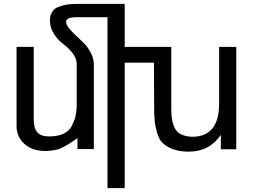

<svg xmlns="http://www.w3.org/2000/svg" viewBox="-20 -764 1296 984"><path d="M373 -436Q373 -464.8 351.6 -492.2Q330.6 -518.6 304.7 -538.1Q277.3 -558.1 257.3 -588.9Q235.8 -621.6 235.8 -659.2Q235.8 -685.1 248 -704.1Q259.3 -721.7 282.7 -730Q306.6 -738.3 327.1 -741.2Q349.1 -744.1 379.9 -744.1H619.1V-523.9H857.9V-202.1Q857.9 -136.7 879.4 -101.1Q900.4 -65.9 964.8 -63Q1103 -63 1103 -233.9V-523.9H1190.9V1H1111.8V-73.2Q1054.2 13.2 946.8 13.2Q898.9 13.2 863.8 -0.5Q831.5 -13.2 812 -32.7Q794.4 -50.3 784.7 -85Q774.4 -121.1 772.5 -146.5Q770 -177.2 770 -219.2L769 -442.9H619.1V200.2H530.8V-675.8H373Q318.8 -675.8 318.8 -652.8Q318.8 -637.7 333.5 -619.6Q349.6 -599.6 369.1 -582Q383.3 -569.3 411.1 -541.5Q430.7 -522 446.3 -491.7Q460.9 -462.9 460.9 -433.1V0H377V-56.2Q359.9 -44.4 349.6 -37.6Q343.8 -33.7 337.9 -30Q332 -26.4 328.4 -23.9Q324.7 -21.5 323.2 -20.5Q320.8 -19 300.3 -8.3Q284.2 0 273.4 2.4Q256.8 5.9 246.6 7.3Q228 9.8 211.9 9.8Q146.5 9.8 106.4 -25.4Q65.9 -61 64.9 -115.2V-523.9H152.8V-152.8Q152.8 -107.4 170.9 -86.4Q189.5 -64.9 231 -64.9Q274.9 -64.9 304.2 -78.1Q333.5 -91.3 346.7 -116.2Q359.9 -141.6 365.7 -162.1Q370.6 -179.7 373 -213.9Z"/></svg>

Font: Miedinger*
Style: Book
Weight: 400
Version: Version 001.000